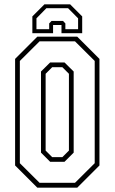

<svg xmlns="http://www.w3.org/2000/svg" viewBox="-20 -870 531 890"><path d="M153 0 50 -103V-597L153 -700H338L441 -597V-103L338 0ZM163.5 -22.5H327.5L419 -113.5V-587.5L327.5 -678.5H163.5L72 -587.5V-113.5ZM212.5 -120 170 -162.5V-538.5L212.5 -580.5H279L321.5 -538.5V-162.5L279 -120ZM222 -141.5H269L299.5 -172V-528L269 -558.5H222L191.5 -528V-172ZM305 -850 361 -794V-716H265V-754H226V-716H130V-794L186 -850ZM295.5 -832H195L149 -785V-734.5H208V-761.5L219 -773H272L283 -761.5V-734.5H342V-785Z"/></svg>

Font: Tourney Condensed ExtraLight
Style: Regular
Weight: 200
Width: 3
Designer: Tyler Finck
Foundry: Etcetera Type Co
Version: Version 1.010; ttfautohint (v1.8.3)